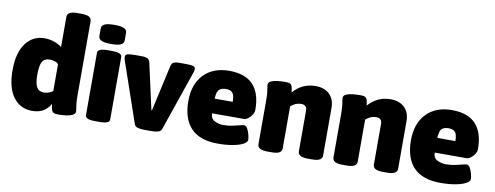

<svg xmlns="http://www.w3.org/2000/svg" viewBox="-63 -1075 3623 1404"><g transform="rotate(10 1748.5 -373.0)"><path d="M214 8Q126 8 74 -61Q22 -130 22 -262Q22 -391 74.5 -461Q127 -531 214 -531Q249 -531 283.5 -519.5Q318 -508 342 -488V-712Q342 -733 360 -743.5Q378 -754 418 -754H446Q486 -754 504 -743.5Q522 -733 522 -712V-174Q522 -125 524.5 -101Q527 -77 529.5 -65.5Q532 -54 532 -43Q532 -25 512 -15.5Q492 -6 463.5 -2.5Q435 1 407 1Q383 1 372 -5Q361 -11 357 -26Q353 -41 349 -68Q333 -36 299.5 -14Q266 8 214 8ZM276 -139Q293 -139 313 -146Q333 -153 342 -163V-360Q334 -372 314.5 -378Q295 -384 276 -384Q238 -384 222 -356Q206 -328 206 -261Q206 -195 222 -167Q238 -139 276 -139Z M684 2Q644 2 626 -6Q608 -14 608 -30V-493Q608 -509 626 -517Q644 -525 684 -525H712Q752 -525 770 -517Q788 -509 788 -493V-30Q788 -14 770 -6Q752 2 712 2ZM698 -574Q649 -574 626.5 -584.5Q604 -595 604 -616V-674Q604 -695 626.5 -705.5Q649 -716 698 -716Q748 -716 770 -705.5Q792 -695 792 -674V-616Q792 -595 770 -584.5Q748 -574 698 -574Z M1045 2Q1017 2 997 -4Q977 -10 971 -28L817 -476Q813 -488 813 -499Q813 -516 830 -520.5Q847 -525 884 -525H941Q958 -525 974 -519Q990 -513 996 -494L1073 -148H1077L1154 -494Q1160 -513 1174 -519Q1188 -525 1209 -525H1262Q1301 -525 1317 -520Q1333 -515 1333 -500Q1333 -489 1329 -476L1175 -28Q1169 -10 1149.5 -4Q1130 2 1101 2Z M1593 8Q1459 8 1393 -61Q1327 -130 1327 -262Q1327 -387 1396 -459Q1465 -531 1585 -531Q1821 -531 1821 -282Q1821 -265 1809.5 -246.5Q1798 -228 1781.5 -215.5Q1765 -203 1750 -203H1514Q1514 -164 1543.5 -148.5Q1573 -133 1610 -133Q1645 -133 1675.5 -139.5Q1706 -146 1728.5 -152Q1751 -158 1761 -158Q1775 -158 1785.5 -138.5Q1796 -119 1802 -95.5Q1808 -72 1808 -58Q1808 -40 1780 -25Q1752 -10 1703.5 -1Q1655 8 1593 8ZM1514 -312H1648Q1648 -362 1632 -379Q1616 -396 1583 -396Q1552 -396 1534 -380.5Q1516 -365 1514 -312Z M1963 2Q1923 2 1905 -8.5Q1887 -19 1887 -40V-349Q1887 -398 1884.5 -422Q1882 -446 1879.5 -457.5Q1877 -469 1877 -480Q1877 -498 1897 -507Q1917 -516 1946 -519Q1975 -522 2002 -522Q2026 -522 2037 -516.5Q2048 -511 2052.5 -496.5Q2057 -482 2060 -455Q2127 -531 2226 -531Q2292 -531 2329.5 -494Q2367 -457 2367 -392V-40Q2367 -19 2349 -8.5Q2331 2 2291 2H2263Q2223 2 2205 -8.5Q2187 -19 2187 -40V-342Q2187 -384 2144 -384Q2102 -384 2067 -352V-40Q2067 -19 2049 -8.5Q2031 2 1991 2Z M2520 2Q2480 2 2462 -8.5Q2444 -19 2444 -40V-349Q2444 -398 2441.5 -422Q2439 -446 2436.5 -457.5Q2434 -469 2434 -480Q2434 -498 2454 -507Q2474 -516 2503 -519Q2532 -522 2559 -522Q2583 -522 2594 -516.5Q2605 -511 2609.5 -496.5Q2614 -482 2617 -455Q2684 -531 2783 -531Q2849 -531 2886.5 -494Q2924 -457 2924 -392V-40Q2924 -19 2906 -8.5Q2888 2 2848 2H2820Q2780 2 2762 -8.5Q2744 -19 2744 -40V-342Q2744 -384 2701 -384Q2659 -384 2624 -352V-40Q2624 -19 2606 -8.5Q2588 2 2548 2Z M3246 8Q3112 8 3046 -61Q2980 -130 2980 -262Q2980 -387 3049 -459Q3118 -531 3238 -531Q3474 -531 3474 -282Q3474 -265 3462.5 -246.5Q3451 -228 3434.5 -215.5Q3418 -203 3403 -203H3167Q3167 -164 3196.5 -148.5Q3226 -133 3263 -133Q3298 -133 3328.5 -139.5Q3359 -146 3381.5 -152Q3404 -158 3414 -158Q3428 -158 3438.5 -138.5Q3449 -119 3455 -95.5Q3461 -72 3461 -58Q3461 -40 3433 -25Q3405 -10 3356.5 -1Q3308 8 3246 8ZM3167 -312H3301Q3301 -362 3285 -379Q3269 -396 3236 -396Q3205 -396 3187 -380.5Q3169 -365 3167 -312Z"/></g></svg>

Font: Asap Black
Style: Regular
Weight: 900
Designer: Pablo Cosgaya
Foundry: Omnibus-Type
Version: Version 3.001; ttfautohint (v1.8.4.7-5d5b)